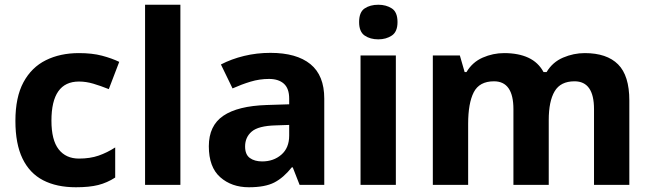

<svg xmlns="http://www.w3.org/2000/svg" viewBox="-20 -780 2750 810"><path d="M300 10Q219 10 162 -19.5Q105 -49 75 -111Q45 -173 45 -270Q45 -370 79 -433Q113 -496 173.5 -526Q234 -556 313 -556Q369 -556 410.5 -545Q452 -534 483 -519L439 -404Q404 -418 373.5 -427Q343 -436 313 -436Q197 -436 197 -271Q197 -189 227.5 -150Q258 -111 313 -111Q360 -111 396 -123.5Q432 -136 466 -158V-31Q432 -9 394.5 0.5Q357 10 300 10Z M741 0H592V-760H741Z M1121 -557Q1231 -557 1289.5 -509.5Q1348 -462 1348 -364V0H1244L1215 -74H1211Q1176 -30 1137 -10Q1098 10 1030 10Q957 10 909 -32.5Q861 -75 861 -163Q861 -250 922 -291.5Q983 -333 1105 -337L1200 -340V-364Q1200 -407 1177.5 -427Q1155 -447 1115 -447Q1075 -447 1037 -435.5Q999 -424 961 -407L912 -508Q956 -531 1009.5 -544Q1063 -557 1121 -557ZM1142 -251Q1070 -249 1042 -225Q1014 -201 1014 -162Q1014 -128 1034 -113.5Q1054 -99 1086 -99Q1134 -99 1167 -127.5Q1200 -156 1200 -208V-253Z M1650 -546V0H1501V-546ZM1576 -760Q1609 -760 1633 -744.5Q1657 -729 1657 -686.8Q1657 -646 1633 -630Q1609 -614 1576 -614Q1541.7 -614 1518.4 -630Q1495 -646 1495 -686.8Q1495 -729 1518.4 -744.5Q1541.7 -760 1576 -760Z M2447 -556Q2540 -556 2587.5 -508.5Q2635 -461 2635 -356V0H2486V-319.4Q2486 -437 2403.8 -437Q2345 -437 2320 -395Q2295 -353 2295 -273.5V0H2146V-319.4Q2146 -437 2064 -437Q2002.3 -437 1978.6 -390.7Q1955 -344.4 1955 -257.4V0H1806V-546H1920L1940.2 -476H1948Q1973 -518 2016.5 -537Q2060 -556 2106.7 -556Q2167 -556 2209 -536.5Q2251 -517 2273 -476H2286Q2311 -518 2355.5 -537Q2400 -556 2447 -556Z"/></svg>

Font: Noto Sans Gunjala Gondi
Style: Regular
Weight: 400
Designer: Ek Type
Foundry: Ek Type
Version: Version 1.004